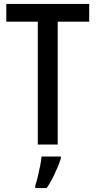

<svg xmlns="http://www.w3.org/2000/svg" viewBox="-20 -785 486 975"><path d="M273 -51H172V-675H12V-765H433V-675H273ZM289 20Q278 54 258.5 96Q239 138 217 170H159V158Q165 141 171.5 114Q178 87 183.5 59Q189 31 191 10H289Z"/></svg>

Font: Noto Sans Tamil UI Condensed Medium
Style: Regular
Weight: 500
Width: 3
Designer: Jelle Bosma - Monotype Design Team
Foundry: Monotype Imaging Inc.
Version: Version 2.004; ttfautohint (v1.8.4.7-5d5b)